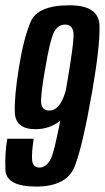

<svg xmlns="http://www.w3.org/2000/svg" viewBox="-24 -700 396 726"><path d="M113 5.5Q-1 5.5 -3.5 -58Q-6 -121.5 3.5 -175.5H103.5Q95 -122 97.5 -94.2Q100 -66.5 125 -66.5Q151.5 -66.5 169 -101Q180.5 -124.5 204 -243.5Q163 -211.5 110.5 -211.5Q35 -211.5 32.2 -273.5Q29.5 -335.5 48 -447.5Q65.5 -555.5 92 -617.8Q118.5 -680 239.5 -680Q350 -680 352.2 -603.2Q354.5 -526.5 325 -356.5Q289 -150 259 -72.2Q229 5.5 113 5.5ZM225.5 -361.5Q227 -369 228 -376.5Q258 -548.5 253.5 -577.8Q249 -607 222.5 -607Q195 -607 180.2 -578.5Q165.5 -550 147.5 -444Q127.5 -331.5 132.2 -306.8Q137 -282 162 -282Q186.5 -282 203.5 -307.5Q218 -330.5 225.5 -361.5Z"/></svg>

Font: Anybody Condensed Medium
Style: Italic
Weight: 500
Width: 3
Italic angle: -10°
Designer: Tyler Finck
Foundry: Etcetera Type Company
Version: Version 1.010; ttfautohint (v1.8.3) -l 8 -r 50 -G 200 -x 14 